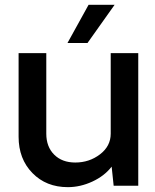

<svg xmlns="http://www.w3.org/2000/svg" viewBox="-20 -770 643 796"><path d="M342.8 -591.8H259.8L347.2 -750H455.1ZM553.2 -549.8V0H451.2L442.9 -79.1Q413.1 -40.5 363 -17.3Q313 5.9 261.2 5.9Q171.4 5.9 114.3 -52.7Q57.1 -111.3 57.1 -203.1V-549.8H171.9V-215.8Q171.9 -161.6 204.6 -128.9Q237.3 -96.2 292 -96.2Q350.1 -96.2 394.5 -130.1Q439 -164.1 439 -215.8V-549.8Z"/></svg>

Font: Oakes Grotesk Medium
Style: Regular
Weight: 500
Designer: Samuel Oakes
Foundry: Samuel Oakes
Version: Version 1.000;PS 001.000;hotconv 1.0.88;makeotf.lib2.5.64775